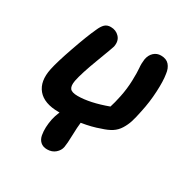

<svg xmlns="http://www.w3.org/2000/svg" viewBox="-158 -679 927 955"><g transform="rotate(30 305.0 -201.0)"><path d="M195.8 -46.9Q112.3 -46.9 75.7 -90.6Q39.1 -134.3 55.2 -210.9Q64.9 -257.8 97.7 -351.6Q130.4 -445.3 152.8 -493.2Q163.6 -518.6 176.3 -530.8Q189 -543 210 -543Q240.2 -543 259.5 -522.2Q278.8 -501.5 272 -466.8Q271 -460.9 234.9 -365.7Q198.7 -270.5 189 -222.2Q183.1 -190.9 193.4 -177Q203.6 -163.1 237.8 -163.1Q307.6 -163.1 405.8 -199.2Q414.6 -225.6 423.8 -270Q433.6 -316.9 435.1 -365.5Q436.5 -414.1 434.1 -437.3Q431.6 -460.4 435.1 -486.8Q439.9 -513.7 456.8 -529.3Q473.6 -544.9 497.1 -544.9Q528.3 -544.9 544.4 -526.6Q560.5 -508.3 564 -478Q570.3 -440.4 567.1 -378.4Q564 -316.4 550.8 -255.9Q542.5 -214.4 534.7 -189.9Q526.9 -165.5 512.7 -142.6Q498.5 -119.6 476.6 -105.5Q454.6 -91.3 420.9 -81.1Q376.5 -64.5 317.9 -55.2Q314.5 -29.3 313.2 19.5Q312 68.4 308.1 88.9Q304.2 110.8 285.4 127Q266.6 143.1 238.8 143.1Q214.8 143.1 200.4 129.9Q186 116.7 182.1 94.7Q178.2 72.8 179.2 50.3Q180.2 27.8 185.1 2.9Q189.5 -18.6 201.2 -46.9Z"/></g></svg>

Font: Shantell Sans Irregular Bouncy
Style: Italic
Weight: 600
Italic angle: -11.31°
Designer: Stephen Nixon, Anya Danilova, Shantell Martin
Foundry: Arrow Type
Version: Version 1.006;[9816181b4]